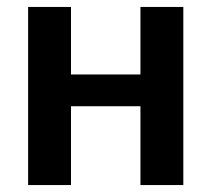

<svg xmlns="http://www.w3.org/2000/svg" viewBox="-20 -533 610 553"><path d="M508 -513V0H384.5V-227H184.5V0H61V-513H184.5V-318.5H384.5V-513Z"/></svg>

Font: Lato
Style: Bold
Weight: 700
Designer: Lukasz Dziedzic
Foundry: tyPoland Lukasz Dziedzic
Version: Version 2.007; 2014-02-27